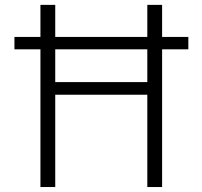

<svg xmlns="http://www.w3.org/2000/svg" viewBox="-20 -751 811 772"><path d="M202.1 -552.7V-420.9H572.3V-552.7ZM38.1 -552.7V-602.5H142.6V-731.4H202.1V-602.5H572.3V-731.4H631.8V-602.5H737.3V-552.7H631.8V1H572.3V-370.1H202.1V1H142.6V-552.7Z"/></svg>

Font: Gen Shin Gothic Light
Style: Regular
Weight: 200
Designer: [Source Han Sans]
Ryoko NISHIZUKA  (kana & ideographs); Paul D. Hunt (Latin, Greek & Cyrillic); Wenlong ZHANG  (bopomofo
Version: Version 1.002.20150607